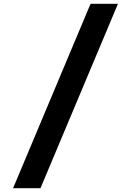

<svg xmlns="http://www.w3.org/2000/svg" viewBox="-20 -877 692 1014"><path d="M603 -857H460L457 -854L49 117H192L195 114Z"/></svg>

Font: Hussar Woodtype
Style: SeBd
Weight: 900
Foundry: Cannot Into Space Fonts
Version: Version 1.07